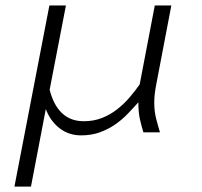

<svg xmlns="http://www.w3.org/2000/svg" viewBox="-20 -488 745 708"><path d="M223.1 -467.8 163.1 -157.2Q169.4 -131.3 180.2 -109.9Q190.9 -88.4 206.3 -73Q221.7 -57.6 242.2 -49.3Q262.7 -41 289.1 -41Q325.7 -41 356 -53Q386.2 -64.9 411.4 -84.5Q436.5 -104 457.3 -128.2Q478 -152.3 495.1 -176.8L550.8 -467.8H611.8L556.2 -176.8Q552.2 -156.2 550.5 -140.1Q548.8 -124 548.8 -109.9Q548.8 -93.3 550.5 -79.3Q552.2 -65.4 555.2 -52.7Q558.1 -40 562 -27.1Q565.9 -14.2 569.8 0H508.8Q502 -22 496.1 -47.6Q490.2 -73.2 490.2 -110.8Q471.2 -89.4 450.2 -67.6Q429.2 -45.9 403.6 -28.3Q377.9 -10.7 347.4 0.2Q316.9 11.2 278.8 11.2Q233.9 11.2 199.7 -15.1Q165.5 -41.5 148.9 -85.9L94.2 200.2H33.2L162.1 -467.8Z"/></svg>

Font: Syncopate
Style: Regular
Weight: 300
Width: 7
Designer: Astigmatic (AOETI)
Foundry: Astigmatic (AOETI)
Version: Version 001.000